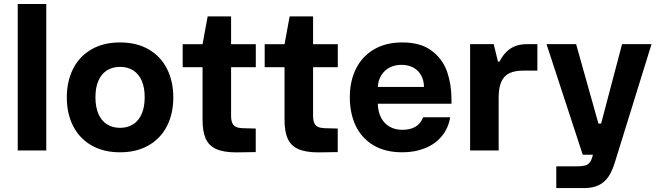

<svg xmlns="http://www.w3.org/2000/svg" viewBox="-20 -750 3286 957"><path d="M210.6 -730V0H68.4V-730Z M313 -264.3Q313 -344.5 344.2 -406.7Q375.4 -468.8 435.4 -503.7Q495.4 -538.5 578.4 -538.5V-416.7Q540.8 -416.7 512.9 -399.1Q485.1 -381.5 470.3 -347.1Q455.5 -312.7 455.7 -264.2Q455.9 -216.4 470.6 -182.3Q485.4 -148.1 513 -130.5Q540.7 -112.8 578.4 -112.8V9.1Q495.4 9.1 435.4 -25.8Q375.4 -60.6 344.2 -122.5Q313 -184.4 313 -264.3ZM701.2 -264.2Q701.4 -312.7 686.6 -347.1Q671.8 -381.5 643.9 -399.1Q616 -416.7 578.4 -416.7V-538.5Q661.4 -538.5 721.4 -503.7Q781.4 -468.8 812.6 -406.7Q843.8 -344.5 843.8 -264.3Q843.8 -184.4 812.6 -122.5Q781.4 -60.6 721.4 -25.8Q661.4 9.1 578.4 9.1V-112.8Q616.2 -112.8 643.8 -130.5Q671.5 -148.1 686.2 -182.3Q701 -216.4 701.2 -264.2Z M989.6 -153.6V-529.7L1015.1 -668.4H1131.8V-173.4Q1131.8 -150.3 1137.7 -137.1Q1143.7 -123.8 1155.6 -117.9Q1167.6 -112 1187.5 -111.1L1254.7 -109.3V8.1L1158 9.5Q1093.8 9.5 1057.1 -7.4Q1020.4 -24.2 1005 -59.5Q989.6 -94.7 989.6 -153.6ZM890.6 -529.7H1255V-415.1H890.6Z M1398.2 -153.6V-529.7L1423.8 -668.4H1540.5V-173.4Q1540.5 -150.3 1546.4 -137.1Q1552.3 -123.8 1564.3 -117.9Q1576.3 -112 1596.2 -111.1L1663.4 -109.3V8.1L1566.7 9.5Q1502.4 9.5 1465.8 -7.4Q1429.1 -24.2 1413.7 -59.5Q1398.2 -94.7 1398.2 -153.6ZM1299.3 -529.7H1663.7V-415.1H1299.3Z M1723.6 -265.3Q1723.6 -345.8 1754.5 -407.7Q1785.4 -469.5 1844.3 -504Q1903.2 -538.5 1985 -538.5Q2078 -538.5 2132.8 -496.3Q2187.6 -454.2 2208.9 -391.3Q2230.3 -328.4 2230.3 -256.2V-232.8H1863Q1864 -194.2 1878.8 -164.8Q1893.6 -135.4 1920.9 -119.2Q1948.3 -102.9 1985.9 -102.9Q2024.9 -102.9 2051.1 -118.5Q2077.2 -134.1 2089 -165.6H2223.9Q2214.7 -110.6 2182.2 -71.4Q2149.6 -32.1 2099 -11.5Q2048.3 9.1 1985.6 9.1Q1898.8 9.1 1839.9 -26.8Q1781.1 -62.7 1752.3 -124.6Q1723.6 -186.5 1723.6 -265.3ZM1980.9 -426.8Q1948.1 -426.8 1922.1 -413.3Q1896.1 -399.8 1880.5 -374.8Q1864.9 -349.8 1863.3 -316.7H2093.5Q2092.6 -351.2 2078.2 -376.1Q2063.9 -401 2038.6 -413.9Q2013.4 -426.8 1980.9 -426.8Z M2457.3 -442.8H2469.7Q2485 -473.1 2505.1 -492.5Q2525.2 -511.9 2550.1 -520.9Q2575 -529.9 2607.3 -529.9H2658.5V-398H2587.7Q2546.3 -398 2519.7 -385.6Q2493.1 -373.1 2479.3 -343.7Q2465.5 -314.2 2465.5 -263.6ZM2462 -443.1 2465.5 -302.4V0H2323.2V-529.9H2440.8Z M2752.7 79.1H2852.7Q2878.3 79.1 2893.5 75.5Q2908.6 72 2917.9 61.7Q2927.1 51.4 2932.6 31.3L3080.6 -529.9H3227.4L3045.7 56.2Q3032.3 101.2 3013.4 129.6Q2994.5 158 2964.8 172.8Q2935.2 187.5 2891.1 187.5H2752.7ZM2927.1 -133.8H3016.5V-72.7H2927.1ZM2704.1 -529.9H2851.6L3000.4 0L2978.1 21.1H2884.6Z"/></svg>

Font: Wand UI Pro
Style: Regular
Weight: 400
Designer: Andreas Faust
Version: Version 1.003;FEAKit 1.0